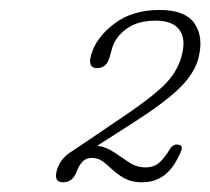

<svg xmlns="http://www.w3.org/2000/svg" viewBox="-20 -731 423 386"><path d="M94 -387.5Q101 -413.5 126.5 -428L227 -496Q283 -533.5 309.8 -559.8Q336.5 -586 345 -618Q354.5 -652.5 340.8 -671Q327 -689.5 293 -689.5Q256 -689.5 233.5 -672.5Q211 -655.5 205 -632.5L200.5 -616.5Q194.5 -594 175 -594Q156 -594 163 -620Q173 -655.5 209.5 -683.2Q246 -711 301 -711Q353 -711 371.5 -683.2Q390 -655.5 378.5 -612.5Q370.5 -583.5 341.8 -554.8Q313 -526 247.5 -484L175.5 -438Q194 -435.5 209.5 -424.8Q225 -414 240 -404.2Q255 -394.5 272.5 -394.5Q289.5 -394.5 300.2 -404Q311 -413.5 322 -432Q329.5 -442.5 338.5 -440Q348.5 -439.5 344 -427Q330 -394 311 -379.2Q292 -364.5 265.5 -364.5Q245.5 -364.5 231.2 -372Q217 -379.5 202 -393.5Q191 -404 183 -408.8Q175 -413.5 164.5 -413.5Q153 -413.5 145.8 -406Q138.5 -398.5 134 -385.5Q126 -364.5 106.5 -364.5Q88 -364.5 94 -387.5Z"/></svg>

Font: Fraunces 9pt SuperSoft Thin
Style: Italic
Weight: 100
Italic angle: -16°
Version: Version 1.000;[0bf87f6ff]